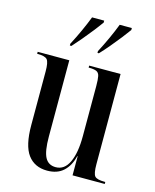

<svg xmlns="http://www.w3.org/2000/svg" viewBox="-116 -845 752 933"><g transform="rotate(15 260.0 -378.0)"><path d="M211 10Q148 10 114 -35.5Q80 -81 80 -184V-454Q80 -500 69 -513Q58 -526 21 -526H18V-536H177V-152Q177 -79 193.5 -48Q210 -17 247 -17Q291 -17 313.5 -65Q336 -113 336 -196V-449Q336 -482 332.5 -498.5Q329 -515 316.5 -520.5Q304 -526 279 -526H277V-536H435V-82Q435 -35 446 -22.5Q457 -10 496 -10H499V0H337V-96H335Q323 -46 292.5 -18Q262 10 211 10ZM161 -615Q181 -653 199 -692.5Q217 -732 230 -766H291V-756Q279 -739 257.5 -711.5Q236 -684 212 -655.5Q188 -627 169 -606H161ZM300 -615Q320 -653 338 -692.5Q356 -732 369 -766H430V-756Q418 -739 396.5 -711.5Q375 -684 351 -655.5Q327 -627 307 -606H300Z"/></g></svg>

Font: Noto Serif Display ExtraCondensed Medium
Style: Regular
Weight: 500
Width: 2
Designer: Monotype Design Team
Foundry: Monotype Imaging Inc.
Version: Version 2.009